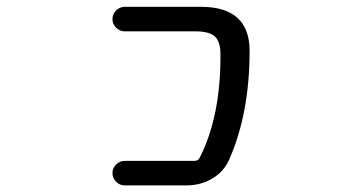

<svg xmlns="http://www.w3.org/2000/svg" viewBox="-20 -567 1040 566"><path d="M572.3 -546.9Q715.8 -546.9 715.8 -417Q715.8 -232.4 655.3 -95.7Q639.6 -60.5 605.5 -40.5Q571.3 -20.5 530.3 -20.5H347.7Q333 -20.5 322.3 -31.2Q311.5 -42 311.5 -56.6Q311.5 -71.3 322.3 -82Q333 -92.8 347.7 -92.8H553.7Q563.5 -92.8 568.4 -101.6Q629.9 -221.7 629.9 -401.4Q629.9 -404.3 629.9 -407.2Q629.9 -444.3 613.3 -459.5Q596.7 -474.6 556.6 -474.6H347.7Q333 -474.6 322.3 -485.4Q311.5 -496.1 311.5 -510.7Q311.5 -525.4 322.3 -536.1Q333 -546.9 347.7 -546.9Z"/></svg>

Font: Rounded-X Mgen+ 1m regular
Style: Regular
Weight: 400
Designer: [Source Han Sans]
Ryoko NISHIZUKA  (kana & ideographs); Paul D. Hunt (Latin, Greek & Cyrillic); Wenlong ZHANG  (bopomofo
Version: Version 1.059.20150602